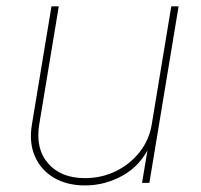

<svg xmlns="http://www.w3.org/2000/svg" viewBox="-20 -562 618 590"><path d="M241.2 7.8Q185.5 7.8 145.5 -15.9Q105.5 -39.6 87.2 -81.8Q68.8 -124 78.1 -179.7L138.2 -542.5H160.6L100.6 -179.7Q88.4 -105.5 127.7 -60.1Q167 -14.6 241.2 -14.6Q292 -14.6 335.7 -35.9Q379.4 -57.1 408.9 -94.5Q438.5 -131.8 446.3 -179.7L506.3 -542.5H528.8L439 0H416.5L436 -117.2H441.9Q413.6 -54.7 358.6 -23.4Q303.7 7.8 241.2 7.8Z"/></svg>

Font: Inter 16pt Thin
Style: Italic
Weight: 250
Italic angle: -9.3988°
Version: Version 4.001;git-66647c0bb